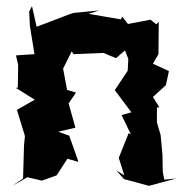

<svg xmlns="http://www.w3.org/2000/svg" viewBox="-20 -584 607 624"><path d="M514 0 509 -26 508 -81 502 -145 490 -186V-235H498L477 -269L519 -307L529 -353L477 -377L495 -408L496 -513L488 -505L469 -520L396 -506L377 -530L373 -521L268 -539L302 -550L219 -542L204 -537L99 -497L84 -564L75 -547L77 -501L92 -408L32 -404L39 -373L38 -300L32 -298L93 -260L35 -227L61 -142L58 -111L55 -4L20 20L69 -8L116 3L164 -14L199 -68L235 -58L205 -143L169 -156L225 -169L203 -248L227 -283L198 -292L185 -361L213 -417L219 -408L316 -412L357 -395L386 -420L397 -393L395 -354L353 -291L407 -219L375 -210L405 -148L398 -151L366 -71L384 -14L358 -30L383 -2L464 20L553 -4Z"/></svg>

Font: Asimov Aggro
Style: Medium
Weight: 500
Designer: Google
Version: Version 2.000980; 2014